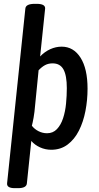

<svg xmlns="http://www.w3.org/2000/svg" viewBox="-20 -773 514 1000"><path d="M57 207Q14 207 17 181L112 -728Q114 -753 161 -753H171Q217 -753 215 -728L189 -479Q213 -504 242 -517Q271 -530 301 -530Q363 -530 399.5 -472.5Q436 -415 436 -311Q436 -252 425 -195Q414 -138 391 -92.5Q368 -47 332 -20Q296 7 247 7Q216 7 188.5 -5.5Q161 -18 143 -39L120 182Q118 207 74 207ZM225 -79Q256 -79 276.5 -100.5Q297 -122 308.5 -157Q320 -192 324 -233.5Q328 -275 328 -314Q328 -380 310.5 -411.5Q293 -443 254 -443Q232 -443 215 -434Q198 -425 181 -407L163 -226Q160 -188 155 -160.5Q150 -133 146 -118Q160 -100 181 -89.5Q202 -79 225 -79Z"/></svg>

Font: Asap Condensed Condensed Medium
Style: Italic
Weight: 500
Width: 3
Italic angle: -6°
Designer: Pablo Cosgaya
Foundry: Omnibus-Type
Version: Version 3.001; ttfautohint (v1.8.4.7-5d5b)